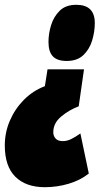

<svg xmlns="http://www.w3.org/2000/svg" viewBox="-51 -575 438 800"><path d="M299 -286 277 -132Q237 -117 204 -89.5Q171 -62 171 -24Q171 -9 180.5 2Q190 13 211 13Q228 13 245.5 4.5Q263 -4 284 -19L319 148Q284 176 235.5 190.5Q187 205 136 205Q57 205 13 161.5Q-31 118 -31 31Q-31 -23 -10 -72Q11 -121 48.5 -159Q86 -197 136 -216L147 -286ZM344 -479Q344 -443 333 -406.5Q322 -370 296.5 -345.5Q271 -321 227 -321Q187 -321 169 -340.5Q151 -360 151 -400Q151 -435 162 -470.5Q173 -506 198 -530.5Q223 -555 267 -555Q344 -555 344 -479Z"/></svg>

Font: Georama Condensed Black
Style: Italic
Weight: 900
Width: 3
Italic angle: -9°
Designer: Jean-Baptiste Levee
Foundry: Production Type
Version: Version 1.000